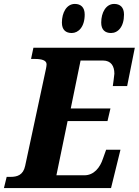

<svg xmlns="http://www.w3.org/2000/svg" viewBox="-37 -957 706 977"><path d="M528 -789C563 -789 594 -820 594 -883C594 -920 574 -937 544 -937C502 -937 478 -893 478 -842C478 -805 498 -789 528 -789ZM328 -789C362 -789 394 -820 394 -883C394 -920 374 -937 344 -937C302 -937 278 -893 278 -842C278 -805 298 -789 328 -789ZM-17 0H528L576 -195H503L487 -150C472 -104 441 -65 392 -65H250L307 -341H510L525 -405H323L373 -649H487C528 -649 545 -621 545 -582C545 -575 538 -527 537 -519H610L649 -714H133L121 -657H142C175 -657 200 -650 200 -630C200 -619 196 -602 192 -584L91 -113C81 -65 49 -57 17 -57H-3Z"/></svg>

Font: Noto Serif SemiCondensed Extra
Style: Italic
Weight: 800
Width: 4
Italic angle: -12°
Designer: Monotype Design Team
Foundry: Monotype Imaging Inc.
Version: Version 1.901